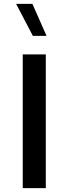

<svg xmlns="http://www.w3.org/2000/svg" viewBox="-20 -981 357 1001"><path d="M218.8 0H98.6V-697.3H218.8ZM222.7 -793.9H151.4L64 -960.9H148.9Z"/></svg>

Font: Estedad-FD SemiBold
Style: Regular
Weight: 600
Designer: Amin Abedi
Version: Version 7.3